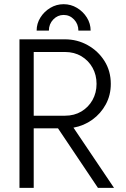

<svg xmlns="http://www.w3.org/2000/svg" viewBox="-20 -914 611 934"><path d="M74.7 0V-722.7H295.9Q356 -722.7 406.7 -694.3Q457.5 -666 488.3 -617.2Q519 -568.4 519 -505.9Q519 -451.2 494.6 -406.2Q470.2 -361.3 429.2 -331.8Q388.2 -302.2 337.4 -293L534.7 0H456.5L262.2 -289.6H144V0ZM144 -661.1V-351.1H295.9Q341.3 -351.1 376 -371.8Q410.6 -392.6 430.2 -427.7Q449.7 -462.9 449.7 -505.9Q449.7 -549.3 430.2 -584.5Q410.6 -619.6 376 -640.4Q341.3 -661.1 295.9 -661.1ZM289.6 -893.6Q324.7 -893.6 354.5 -875.7Q384.3 -857.9 402.6 -828.6Q420.9 -799.3 420.9 -765.1H361.3Q361.3 -796.9 340.3 -819.1Q319.3 -841.3 289.6 -841.3Q260.3 -841.3 239 -819.1Q217.8 -796.9 217.8 -765.1H158.2Q158.2 -799.3 176.5 -828.6Q194.8 -857.9 224.6 -875.7Q254.4 -893.6 289.6 -893.6Z"/></svg>

Font: Giphurs Light
Style: Regular
Weight: 300
Version: Version 0.920; ttfautohint (v1.8.4.7-5d5b)